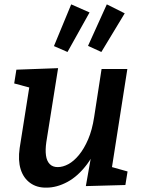

<svg xmlns="http://www.w3.org/2000/svg" viewBox="-20 -848 652 879"><path d="M193 11Q149 12 118 -10.5Q87 -33 74.5 -73.5Q62 -114 70 -170L117 -467L127 -444L45 -466L55 -529L246 -536L192 -197Q187 -162 190.5 -136.5Q194 -111 207.5 -97Q221 -83 244 -83Q268 -83 293 -96.5Q318 -110 341.5 -138.5Q365 -167 383.5 -210Q402 -253 411 -312L445 -532H563L490 -66L475 -88L564 -63L554 -1L373 4L405 -177L441 -239Q420 -151 378.5 -96Q337 -41 288.5 -15Q240 11 193 11ZM444 -610 383 -638 469 -828 551 -787ZM289 -610 227 -637 306 -828 390 -791Z"/></svg>

Font: Bitter Thin SemiBold
Style: Italic
Weight: 600
Italic angle: -9°
Version: Version 2.002